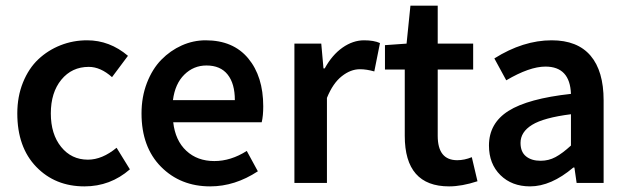

<svg xmlns="http://www.w3.org/2000/svg" viewBox="-20 -645 2213 677"><path d="M277.8 12.2Q174.3 12.2 107.7 -56.9Q41 -126 41 -245.1Q41 -304.7 61 -354.2Q81.1 -403.8 115 -435.8Q148.9 -467.8 193.4 -485.4Q237.8 -502.9 287.1 -502.9Q366.7 -502.9 431.2 -448.2L375 -373Q334.5 -409.2 293 -409.2Q233.4 -409.2 196.3 -364Q159.2 -318.8 159.2 -245.1Q159.2 -171.9 195.6 -127Q231.9 -82 290 -82Q340.3 -82 391.1 -124L438 -47.9Q369.1 12.2 277.8 12.2Z M721.2 12.2Q616.2 12.2 547.6 -57.1Q479 -126.5 479 -245.1Q479 -303.2 498 -352.5Q517.1 -401.9 548.8 -434.3Q580.6 -466.8 621.1 -484.9Q661.6 -502.9 705.1 -502.9Q802.2 -502.9 855.2 -439.2Q908.2 -375.5 908.2 -270Q908.2 -236.3 902.8 -213.9H590.8Q598.1 -149.4 637 -113.3Q675.8 -77.1 735.8 -77.1Q793.9 -77.1 850.1 -112.8L889.2 -41Q808.1 12.2 721.2 12.2ZM589.8 -292H808.1Q808.1 -350.1 782.7 -382.1Q757.3 -414.1 708 -414.1Q662.6 -414.1 629.9 -381.8Q597.2 -349.6 589.8 -292Z M1018.1 0V-491.2H1112.8L1120.6 -403.8H1125Q1150.9 -451.2 1187.7 -477.1Q1224.6 -502.9 1263.7 -502.9Q1298.3 -502.9 1319.8 -493.2L1299.8 -393.1Q1272.5 -400.9 1249 -400.9Q1216.3 -400.9 1185.1 -376.2Q1153.8 -351.6 1132.8 -299.8V0Z M1563.5 12.2Q1407.2 12.2 1407.2 -166V-399.9H1337.4V-485.8L1413.6 -491.2L1427.2 -625H1523.4V-491.2H1648.4V-399.9H1523.4V-166Q1523.4 -80.1 1592.3 -80.1Q1617.7 -80.1 1643.6 -90.8L1663.6 -5.9Q1608.4 12.2 1563.5 12.2Z M1849.1 12.2Q1784.7 12.2 1744.4 -27.6Q1704.1 -67.4 1704.1 -131.8Q1704.1 -210.4 1772.9 -253.9Q1841.8 -297.4 1993.2 -314Q1989.7 -410.2 1903.3 -410.2Q1847.2 -410.2 1765.1 -361.8L1723.1 -439Q1824.7 -502.9 1925.3 -502.9Q2016.1 -502.9 2062.3 -448.7Q2108.4 -394.5 2108.4 -291V0H2013.2L2005.4 -54.2H2001.5Q1922.9 12.2 1849.1 12.2ZM1886.2 -78.1Q1914.6 -78.1 1938.7 -91.1Q1962.9 -104 1993.2 -131.8V-242.2Q1897 -230 1856.2 -204.8Q1815.4 -179.7 1815.4 -141.1Q1815.4 -109.4 1834.7 -93.8Q1854 -78.1 1886.2 -78.1Z"/></svg>

Font: Toshiba Sans Medium
Style: Regular
Weight: 500
Designer: Paul D. Hunt
Foundry: Toshiba Corporation
Version: Version 2.020;PS 2.0;hotconv 1.0.86;makeotf.lib2.5.63406